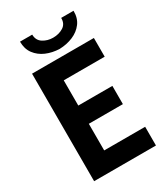

<svg xmlns="http://www.w3.org/2000/svg" viewBox="-220 -1014 973 1113"><g transform="rotate(-30 266.0 -457.5)"><path d="M70.7 0V-719.7H484.6V-594.4H210.5V-425.6H438.5V-303.5H210.5V-125.3H484.6V0ZM281.7 -763.9Q233.5 -765.4 192.9 -782.8Q152.3 -800.3 127.7 -833.4Q103 -866.5 103 -915.3H184.7Q185.2 -876.7 214.5 -857.9Q243.9 -839 281.7 -839Q321 -839 350.2 -857.4Q379.4 -875.9 378.6 -915.3H461.3Q462.2 -866.5 437.5 -833.4Q412.8 -800.3 371.6 -782.8Q330.5 -765.4 281.7 -763.9Z"/></g></svg>

Font: Reddit Sans
Style: Regular
Weight: 400
Designer: Stephen Hutchings
Foundry: Reddit
Version: Version 1.014